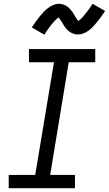

<svg xmlns="http://www.w3.org/2000/svg" viewBox="-20 -994 575 1014"><path d="M26 0V-70H166L265 -665H133V-735H483V-665H343L245 -70H376V0ZM214 -811 148 -849Q160 -867 170.5 -882Q181 -897 191 -909Q201 -921 210.5 -931Q220 -941 233 -951Q246 -961 261 -967.5Q276 -974 291 -974Q297 -974 302.5 -973Q308 -972 313 -970.5Q318 -969 322.5 -967Q327 -965 331.5 -962Q336 -959 340 -956Q344 -953 347 -949.5Q350 -946 354 -941.5Q358 -937 361 -933Q364 -929 366.5 -924.5Q369 -920 371.5 -916.5Q374 -913 377 -907.5Q380 -902 383 -897.5Q386 -893 388 -890Q390 -887 394 -883Q397 -886 400.5 -888.5Q404 -891 408.5 -895.5Q413 -900 414.5 -901.5Q416 -903 418.5 -906Q421 -909 423.5 -912Q426 -915 429 -918.5Q432 -922 435 -926Q438 -930 441 -934Q444 -938 447.5 -942.5Q451 -947 454.5 -952Q458 -957 461.5 -962.5Q465 -968 469 -974L535 -936Q523 -918 512.5 -903.5Q502 -889 492 -877Q482 -865 472.5 -854.5Q463 -844 450 -834Q437 -824 422 -818Q407 -812 392 -812Q385 -812 379 -813Q373 -814 367.5 -816Q362 -818 356 -821Q350 -824 345.5 -827.5Q341 -831 337 -835Q333 -839 328.5 -844Q324 -849 321 -854Q318 -859 315 -863.5Q312 -868 309 -873.5Q306 -879 302 -884.5Q298 -890 295.5 -894Q293 -898 290 -902Q286 -900 283 -897.5Q280 -895 275 -890Q270 -885 268.5 -883.5Q267 -882 264.5 -879Q262 -876 259.5 -873Q257 -870 254 -866.5Q251 -863 248 -859.5Q245 -856 242 -851.5Q239 -847 235.5 -842.5Q232 -838 228.5 -833Q225 -828 221.5 -822.5Q218 -817 214 -811Z"/></svg>

Font: Iosevka Slab
Style: Italic
Weight: 400
Italic angle: -9°
Monospace: yes
Designer: Belleve Invis
Foundry: Belleve Invis
Version: Version 11.1.0; ttfautohint (v1.8.3)